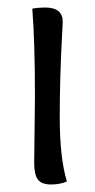

<svg xmlns="http://www.w3.org/2000/svg" viewBox="-20 -488 253 511"><path d="M71 -54 73 -231Q73 -374 66 -465Q82 -468 100 -468Q147 -468 147 -430Q147 -425 145 -390Q139 -283 139 -175.5Q139 -68 158 -5Q140 3 115.5 3Q91 3 81 -10Q71 -23 71 -54Z"/></svg>

Font: Overlock
Style: Regular
Weight: 400
Designer: Dario Muhafara
Foundry: Dario Manuel Muhafara
Version: Version 1.002